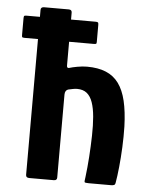

<svg xmlns="http://www.w3.org/2000/svg" viewBox="-52 -750 608 793"><g transform="rotate(5 252.5 -354.0)"><path d="M85 -12Q85 -183 85 -354Q85 -525 85 -696Q85 -708 99 -708Q125 -708 150.5 -708Q176 -708 201 -708Q214 -708 214 -696Q214 -641 214 -586Q214 -531 214 -477Q214 -469 218 -467.5Q222 -466 226 -468Q235 -471 256.5 -475Q278 -479 297 -479Q343 -479 375.5 -465.5Q408 -452 428.5 -424Q449 -396 459.5 -352Q470 -308 472 -246Q473 -204 471 -160.5Q469 -117 465 -77.5Q461 -38 456 -10Q455 -4 450.5 -2Q446 0 439 0Q415 0 392 0Q369 0 346 0Q330 0 328.5 -3Q327 -6 330 -24Q335 -64 338 -108.5Q341 -153 342 -197Q343 -240 340 -275Q337 -310 328.5 -334.5Q320 -359 304.5 -371.5Q289 -384 264 -384Q256 -384 246 -382Q236 -380 227 -378Q221 -376 217.5 -370.5Q214 -365 214 -356V-12Q214 0 201 0H99Q85 0 85 -12ZM29 -575Q20 -575 19 -578Q18 -581 18 -587V-654Q18 -662 19.5 -664.5Q21 -667 30 -667H316Q323 -667 325.5 -665Q328 -663 328 -655V-584Q328 -578 326 -576.5Q324 -575 315 -575Z"/></g></svg>

Font: Glory
Style: Bold
Weight: 700
Designer: Robert Leuschke
Foundry: Robert Leuschke
Version: Version 1.011